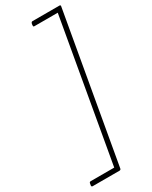

<svg xmlns="http://www.w3.org/2000/svg" viewBox="-294 -841 826 1043"><g transform="rotate(-30 119.0 -320.0)"><path d="M121 150H-48Q-55 150 -55 142Q-54 135 -52.5 128Q-51 121 -43 121H104L259 -761H112Q106 -761 106 -767Q106 -790 117 -790H286Q293 -790 293 -784L130 142Q129 149 121 150Z"/></g></svg>

Font: YamahaIndonesia935. App Thin
Style: Italic
Weight: 100
Italic angle: -10°
Designer: Dalton Maag Ltd
Foundry: Dalton Maag Ltd
Version: Version 1.002; January 01, 2024; Regular/Italic